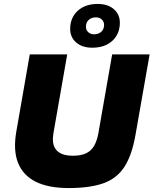

<svg xmlns="http://www.w3.org/2000/svg" viewBox="-20 -944 779 974"><path d="M328 10Q226 10 161.5 -22Q97 -54 71.5 -118Q46 -182 63 -278L131 -668H321L251 -268Q247 -245 249 -224.5Q251 -204 262 -188Q273 -172 294.5 -163Q316 -154 350 -154Q390 -154 416 -166Q442 -178 457 -203.5Q472 -229 479 -268L549 -668H739L667 -258Q649 -156 611 -97.5Q573 -39 505 -14.5Q437 10 328 10ZM448 -702Q397 -702 366.5 -728.5Q336 -755 336 -797Q336 -854 374 -889Q412 -924 476 -924Q527 -924 557.5 -897.5Q588 -871 588 -829Q588 -772 550 -737Q512 -702 448 -702ZM457 -770Q480 -770 494 -783Q508 -796 508 -818Q508 -834 496.5 -845Q485 -856 467 -856Q444 -856 430 -843Q416 -830 416 -808Q416 -792 427.5 -781Q439 -770 457 -770Z"/></svg>

Font: Gantari Black
Style: Italic
Weight: 900
Italic angle: -10°
Version: Version 1.000